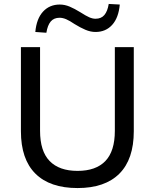

<svg xmlns="http://www.w3.org/2000/svg" viewBox="-20 -944 785 973"><path d="M373 9Q233 9 159.5 -64Q86 -137 86 -279V-705H183V-281Q183 -178 231.5 -128Q280 -78 373 -78Q466 -78 514 -128Q562 -178 562 -281V-705H658V-279Q658 -137 585 -64Q512 9 373 9ZM215 -778 159 -782Q165 -849 198 -885Q231 -921 283 -921Q308 -921 333 -910.5Q358 -900 387 -882Q415 -864 432 -856.5Q449 -849 464 -849Q493 -849 509 -868Q525 -887 531 -924L587 -921Q581 -854 548.5 -818Q516 -782 464 -782Q439 -782 413 -793Q387 -804 358 -822Q333 -839 315.5 -846.5Q298 -854 282 -854Q253 -854 237 -835Q221 -816 215 -778Z"/></svg>

Font: Nunito Sans 10pt Medium
Style: Regular
Weight: 500
Designer: Vernon Adams
Foundry: Vernon Adams
Version: Version 3.101;gftools[0.9.27]